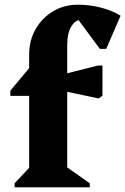

<svg xmlns="http://www.w3.org/2000/svg" viewBox="-20 -797 533 817"><path d="M42 0V-17L120 -100L104 -72V-458L147 -389H24V-411L104 -507V-564Q104 -625 131.5 -673Q159 -721 206 -749Q253 -777 312 -777Q362 -777 410 -764.5Q458 -752 493 -730L432 -589H405L293 -740H416V-682Q400 -700 381 -707.5Q362 -715 334 -715Q303 -715 284.5 -686Q266 -657 266 -605V-66L250 -96L362 -17V0ZM400 -378 202 -420V-469L396 -518H416V-390Z"/></svg>

Font: Platypi Light
Style: Bold
Weight: 700
Version: Version 1.200